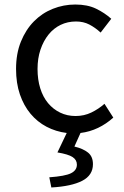

<svg xmlns="http://www.w3.org/2000/svg" viewBox="-20 -576 549 849"><path d="M309 72Q347 81 369 98.5Q391 116 391 150Q391 199 343.5 223.5Q296 248 207 253L198 208Q268 203 294 190Q320 177 320 152Q320 131 301 118.5Q282 106 234 98L275 12Q227 6 186 -15.5Q145 -37 115 -73Q85 -109 68 -158.5Q51 -208 51 -271Q51 -339 72.5 -392Q94 -445 130 -481.5Q166 -518 213.5 -537Q261 -556 313 -556Q367 -556 405 -537.5Q443 -519 472 -493L425 -432Q401 -454 375 -467.5Q349 -481 316 -481Q279 -481 248 -466Q217 -451 194.5 -423Q172 -395 159 -356.5Q146 -318 146 -271Q146 -224 158 -185.5Q170 -147 192.5 -120Q215 -93 246 -78Q277 -63 314 -63Q352 -63 384 -78.5Q416 -94 442 -117L481 -56Q450 -28 413.5 -10.5Q377 7 336 12Z"/></svg>

Font: Kinto Sans
Style: Regular
Weight: 400
Designer: Authors: Ryoko NISHIZUKA  (kana & ideographs); Paul D. Hunt (Latin, Greek & Cyrillic); Wenlong ZHANG  (bopomofo); Sandol
Foundry: Adobe Systems Incorporated, ookami Inc.
Version: Version 0.001